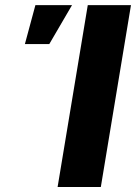

<svg xmlns="http://www.w3.org/2000/svg" viewBox="-20 -748 544 768"><path d="M503.9 -727.5 383.3 0H210.4L331.1 -727.5ZM79.6 -571.8 121.6 -727.5H268.1L177.2 -571.8Z"/></svg>

Font: Inter 18pt ExtraBold
Style: Italic
Weight: 800
Italic angle: -9.3988°
Designer: Rasmus Andersson
Foundry: rsms
Version: Version 4.001;git-66647c0bb